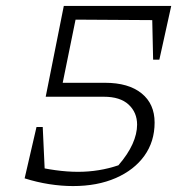

<svg xmlns="http://www.w3.org/2000/svg" viewBox="-20 -619 637 647"><path d="M226 8Q187 8 145.5 1.5Q104 -5 63 -18L82 -62Q127 -51 167 -45.5Q207 -40 243 -40Q314 -40 379 -62Q411 -99 426.5 -133.5Q442 -168 442 -199Q442 -240 413.5 -266.5Q385 -293 330 -293H134L167 -340H334Q413 -340 457 -304.5Q501 -269 501 -206Q501 -142 466.5 -94Q432 -46 370 -19Q308 8 226 8ZM132 -18H63L103 -191H124ZM134 -293 195 -599H244L186 -314ZM529 -551 209 -553 195 -599H538ZM496 -418 492 -599H557L517 -418Z"/></svg>

Font: Piazzolla Thin ExtraLight
Style: Italic
Weight: 250
Italic angle: -11.3°
Version: Version 2.005